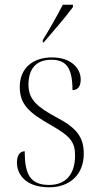

<svg xmlns="http://www.w3.org/2000/svg" viewBox="-20 -786 422 816"><path d="M162 -616V-606H166C205 -651 265 -721 290 -756V-766H247C224 -721 191 -663 162 -616ZM189 10C278 10 336 -45 336 -133C336 -206 303 -244 217 -289C140 -331 101 -362 101 -426C101 -492 132 -532 198 -532C260 -532 288 -500 288 -403C311 -403 323 -419 323 -448C323 -496 282 -542 201 -542C116 -542 64 -493 64 -417C64 -340 105 -306 202 -251C281 -206 299 -180 299 -125C299 -46 260 0 189 0C107 0 85 -47 85 -143C66 -143 52 -128 52 -95C52 -46 88 10 189 10Z"/></svg>

Font: Noto Serif Display SemiCondensed ExtraLight
Style: Regular
Weight: 200
Width: 4
Designer: Monotype Design Team
Foundry: Monotype Imaging Inc.
Version: Version 2.009